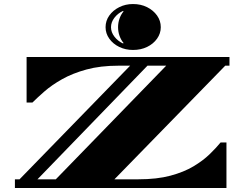

<svg xmlns="http://www.w3.org/2000/svg" viewBox="-20 -933 1213 953"><path d="M54 0V-43H77L626 -607H569Q478 -607 409 -588Q340 -569 288.5 -540Q237 -511 201 -479.5Q165 -448 141 -424H112V-650H1119V-607H1098L548 -43H666Q759 -43 826 -61Q893 -79 940.5 -107.5Q988 -136 1020.5 -167.5Q1053 -199 1075 -226H1104V0ZM166 -43H257L805 -607H712ZM640 -685Q603 -685 572 -700Q541 -715 522.5 -741Q504 -767 504 -798Q504 -830 522.5 -856Q541 -882 572 -897.5Q603 -913 640 -913Q679 -913 710 -897.5Q741 -882 759.5 -856Q778 -830 778 -798Q778 -767 759.5 -741Q741 -715 710 -700Q679 -685 640 -685ZM591 -717 593 -720Q581 -734 573.5 -754.5Q566 -775 566 -798Q566 -821 573.5 -841.5Q581 -862 593 -876L591 -879Q565 -867 548 -845Q531 -823 531 -798Q531 -773 548 -751Q565 -729 591 -717Z"/></svg>

Font: Diplomata
Style: Regular
Weight: 400
Designer: Eduardo Rodriguez Tunni
Foundry: Eduardo Rodriguez Tunni
Version: Version 1.002; ttfautohint (v1.8.4.7-5d5b);gftools[0.9.23]